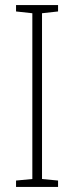

<svg xmlns="http://www.w3.org/2000/svg" viewBox="-20 -734 291 754"><path d="M208 0V-25L145 -31V-682L208 -689V-714H43V-689L107 -682V-31L43 -25V0Z"/></svg>

Font: Noto Sans Thai Looped Condensed ExtraLight
Style: Regular
Weight: 200
Width: 3
Designer: Sasikarn Vongin, Ben Mitchell
Foundry: The Fontpad Ltd
Version: Version 1.001